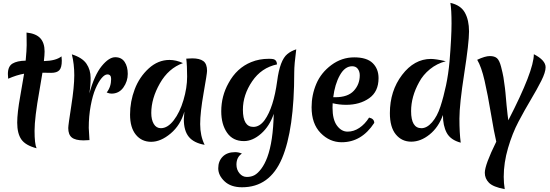

<svg xmlns="http://www.w3.org/2000/svg" viewBox="-20 -977 3835 1339"><path d="M276 -470Q271 -434 255 -345Q221 -156 221 -65Q221 26 235 57Q158 37 129 -4.5Q100 -46 100 -122Q100 -189 121 -305.5Q142 -422 148 -463Q96 -454 37 -428Q35 -450 35 -461Q35 -514 67 -533.5Q99 -553 159 -554Q166 -629 166 -662Q166 -695 165.5 -717Q165 -739 165 -750Q231 -743 261 -710.5Q291 -678 291 -618Q291 -594 286 -551Q370 -553 409 -584Q411 -564 411 -554Q411 -506 394 -487.5Q377 -469 337 -469Q297 -469 276 -470Z M603 -325Q639 -455 689.5 -516.5Q740 -578 783.5 -578Q827 -578 849 -545.5Q871 -513 871 -461.5Q871 -410 840.5 -367Q810 -324 757 -324Q743 -324 724 -332Q755 -371 755 -426Q755 -458 729 -458Q710 -458 688 -431.5Q666 -405 646 -358.5Q626 -312 612.5 -239.5Q599 -167 599 -85Q599 -75 604 0Q572 2 563 2Q506 2 481 -18Q456 -38 456 -84Q456 -104 477 -238Q498 -372 498 -451.5Q498 -531 481 -598Q554 -575 583 -532.5Q612 -490 612 -433.5Q612 -377 603 -325Z M1035 -189Q1035 -142 1052.5 -112.5Q1070 -83 1102 -83Q1149 -83 1191.5 -138Q1234 -193 1259.5 -279Q1285 -365 1285 -442.5Q1285 -520 1279 -568Q1309 -570 1321 -570Q1372 -570 1398 -551Q1424 -532 1424 -483Q1424 -464 1400 -328.5Q1376 -193 1376 -111.5Q1376 -30 1407 33Q1332 20 1297 -22.5Q1262 -65 1262 -145Q1262 -159 1266 -199Q1239 -104 1170 -46Q1101 12 1034.5 12Q968 12 927.5 -37.5Q887 -87 887 -178Q887 -269 919.5 -354.5Q952 -440 1017 -499.5Q1082 -559 1162 -559Q1208 -559 1256 -537Q1155 -501 1095 -395.5Q1035 -290 1035 -189Z M1855 -567Q1874 -567 1884 -565Q1910 -560 1912 -528Q1803 -505 1738.5 -410Q1674 -315 1674 -212Q1674 -92 1747 -92Q1791 -92 1826 -140Q1888 -227 1913 -412Q1932 -558 1984 -600Q2009 -621 2046 -633Q2032 -527 2032 -473Q2032 -73 1946.5 128Q1861 329 1668 329Q1590 329 1546 287.5Q1502 246 1502 196.5Q1502 147 1533 115.5Q1564 84 1620 84Q1643 84 1667 94Q1629 119 1629 171Q1629 206 1650 231.5Q1671 257 1701.5 257Q1732 257 1755 244.5Q1778 232 1802 200Q1826 168 1844 120Q1885 9 1889 -183Q1860 -97 1801 -45Q1742 7 1681 7Q1604 7 1563.5 -51.5Q1523 -110 1523 -201Q1523 -307 1574 -398Q1631 -503 1732 -544Q1788 -567 1855 -567Z M2394 -246Q2346 -246 2300 -257Q2299 -247 2299 -226Q2299 -143 2330 -101Q2361 -59 2404 -59Q2447 -59 2486 -85Q2525 -111 2554 -157Q2590 -149 2590 -120Q2502 15 2363 15Q2279 15 2216 -49.5Q2153 -114 2153 -229Q2153 -315 2186 -392.5Q2219 -470 2291 -523.5Q2363 -577 2450.5 -577Q2538 -577 2579 -537Q2620 -497 2620 -432Q2620 -338 2554.5 -292Q2489 -246 2394 -246ZM2436 -515Q2385 -515 2350 -452Q2315 -389 2304 -299H2319Q2406 -299 2447.5 -344Q2489 -389 2489 -452Q2489 -478 2475.5 -496.5Q2462 -515 2436 -515Z M2847 -202Q2847 -83 2919 -83Q2957 -83 2993 -124Q3029 -165 3051.5 -234Q3074 -303 3090.5 -381.5Q3107 -460 3115 -548Q3129 -718 3129 -813.5Q3129 -909 3121 -957Q3193 -941 3222 -889Q3251 -837 3251 -758Q3251 -679 3217.5 -464Q3184 -249 3184 -150Q3184 -51 3193 18Q3122 -1 3095.5 -50.5Q3069 -100 3069 -175Q3038 -89 2976 -39Q2914 11 2848 11Q2782 11 2740.5 -39.5Q2699 -90 2699 -188Q2699 -343 2784 -454.5Q2869 -566 2985 -566Q3018 -566 3089 -550Q3027 -534 2978.5 -494.5Q2930 -455 2903 -404Q2847 -303 2847 -202Z M3785 -508Q3785 -473 3755 -413.5Q3725 -354 3682 -282Q3639 -210 3596 -128.5Q3553 -47 3523 55.5Q3493 158 3493 256Q3493 301 3500 342Q3419 327 3390 297.5Q3361 268 3361 228Q3361 173 3441 11Q3426 -51 3404 -183.5Q3382 -316 3359.5 -414Q3337 -512 3308 -560Q3363 -586 3396 -586Q3429 -586 3446 -571Q3463 -556 3474.5 -511.5Q3486 -467 3491 -438Q3505 -342 3505 -331Q3505 -320 3513 -241.5Q3521 -163 3525 -138Q3703 -483 3703 -599Q3785 -557 3785 -508Z"/></svg>

Font: Merienda One
Style: Regular
Weight: 400
Designer: Eduardo Rodriguez Tunni
Foundry: Eduardo Rodriguez Tunni
Version: Version 1.001